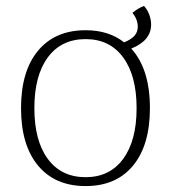

<svg xmlns="http://www.w3.org/2000/svg" viewBox="-20 -616 577 648"><path d="M423 -452Q486 -383 486 -251Q486 -126 429 -57Q372 12 269 12Q166 12 108.5 -57Q51 -126 51 -251Q51 -376 108.5 -445Q166 -514 269 -514Q347 -514 399 -473Q423 -483 434 -495.5Q445 -508 445 -526Q445 -550 427 -573Q449 -590 466 -596Q478 -583 484 -566Q490 -549 490 -533Q490 -479 423 -452ZM441 -251Q441 -361 395.5 -422.5Q350 -484 269 -484Q187 -484 141.5 -422.5Q96 -361 96 -251Q96 -141 141.5 -79.5Q187 -18 269 -18Q350 -18 395.5 -79.5Q441 -141 441 -251Z"/></svg>

Font: Arima Madurai ExtraLight
Style: Regular
Weight: 275
Designer: Joana Correia and Natanael Gama
Foundry: NDISCOVER
Version: Version 1.020